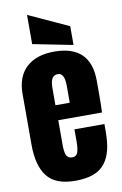

<svg xmlns="http://www.w3.org/2000/svg" viewBox="-105 -1032 697 1097"><g transform="rotate(-10 244.0 -483.5)"><path d="M240.2 7.8Q127 7.8 78.1 -54.4Q29.3 -116.7 29.3 -238.8V-533.2Q29.3 -633.8 87.2 -687Q145 -740.2 249 -740.2Q460 -740.2 460 -533.2V-480Q460 -383.3 458 -350.1H204.1V-208.5Q204.1 -194.3 204.6 -184.6Q205.1 -174.8 207.5 -163.1Q210 -151.4 214.1 -144Q218.3 -136.7 226.1 -131.8Q233.9 -127 245.1 -127Q270 -127 278.1 -147.9Q286.1 -168.9 286.1 -212.4V-282.7H460V-241.2Q460 -177.7 449 -132.6Q438 -87.4 412.6 -55.2Q387.2 -22.9 344.5 -7.6Q301.8 7.8 240.2 7.8ZM203.1 -535.6V-437H286.1V-535.6Q286.1 -609.9 247.1 -609.9Q225.1 -609.9 214.1 -592.5Q203.1 -575.2 203.1 -535.6ZM364.7 -867.2V-758.3L132.8 -804.2V-973.6Z"/></g></svg>

Font: Anton
Style: Regular
Weight: 400
Designer: Vernon Adams, Tural Alisoy
Foundry: Vernon Adams
Version: Version 2.300